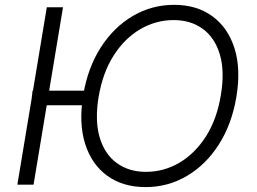

<svg xmlns="http://www.w3.org/2000/svg" viewBox="-20 -757 1055 787"><path d="M238.3 -727.3 117.5 0H51.1L171.9 -727.3ZM325.3 -385.3 318.3 -325.6H106.5L113.5 -385.3ZM948.9 -359.7Q930 -247.2 876.6 -164.1Q823.2 -81 745.6 -35.5Q668 9.9 577.1 9.9Q483.7 9.9 419.6 -36.6Q355.5 -83.1 328.8 -168Q302.2 -252.8 321 -367.5Q340.2 -480.5 393.6 -563.4Q447.1 -646.3 524.9 -691.8Q602.6 -737.2 693.9 -737.2Q786.2 -737.2 850.1 -690.7Q914.1 -644.2 941.1 -559.5Q968 -474.8 948.9 -359.7ZM885.3 -367.5Q901.6 -464.8 881.2 -533.6Q860.8 -602.3 811.4 -638.5Q762.1 -674.7 691.8 -674.7Q619 -674.7 554.9 -637.3Q490.8 -599.8 445.8 -529.3Q400.9 -458.8 384.2 -359.7Q368.3 -262.8 388.5 -194.1Q408.7 -125.4 458.3 -89Q507.8 -52.6 578.5 -52.6Q651.6 -52.6 715.6 -90.2Q779.5 -127.8 824.4 -198.3Q869.3 -268.8 885.3 -367.5Z"/></svg>

Font: Inter UI Light
Style: Italic
Weight: 300
Italic angle: 9.39999°
Designer: Rasmus Andersson
Foundry: rsms
Version: 3.2;8d6f07862